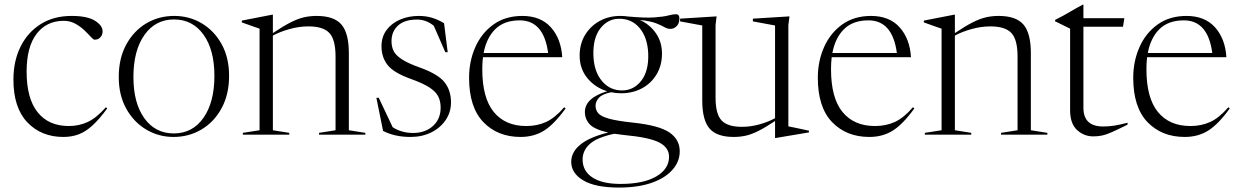

<svg xmlns="http://www.w3.org/2000/svg" viewBox="-20 -592 5450 844"><path d="M294.5 -522Q363.5 -522 397.2 -501Q431 -480 431 -454Q431 -438.5 421.2 -428Q411.5 -417.5 396 -417.5Q390.5 -417.5 379.2 -430Q368 -442.5 350.8 -459Q333.5 -475.5 310.8 -488Q288 -500.5 260.5 -500.5Q184.5 -500.5 140.8 -443.2Q97 -386 97 -277Q97 -159.5 145.2 -98.8Q193.5 -38 283 -38Q327.5 -38 366 -56Q404.5 -74 445.5 -120.5L451.5 -115.5Q416.5 -68 386.5 -40.5Q356.5 -13 326 -1.5Q295.5 10 258.5 10Q161.5 10 100.2 -54.2Q39 -118.5 39 -242Q39 -324 70.5 -387.2Q102 -450.5 159.2 -486.2Q216.5 -522 294.5 -522Z M743 10Q677.5 10 622.8 -22.5Q568 -55 535 -114.2Q502 -173.5 502 -253.5Q502 -335 534.5 -395.2Q567 -455.5 622.2 -488.8Q677.5 -522 746 -522Q812 -522 866.8 -489.5Q921.5 -457 954.2 -398Q987 -339 987 -258.5Q987 -177 954.2 -116.5Q921.5 -56 866 -23Q810.5 10 743 10ZM744 -5.5Q826 -5.5 874.2 -73.8Q922.5 -142 922.5 -258.5Q922.5 -373 874.5 -439.8Q826.5 -506.5 745 -506.5Q663 -506.5 614.8 -438.2Q566.5 -370 566.5 -253.5Q566.5 -139 614.5 -72.2Q662.5 -5.5 744 -5.5Z M1382.5 -8 1455 -19.5V-343.5Q1455 -418 1427.8 -447Q1400.5 -476 1336 -476Q1294.5 -476 1252.5 -464.2Q1210.5 -452.5 1179.5 -435.5V-19.5L1251.5 -8V0H1047.5V-8L1121 -19.5V-466Q1113 -469 1095 -475Q1077 -481 1043 -493.5V-501.5L1176.5 -527.5H1179.5V-446.5Q1225.5 -477.5 1257.8 -493.8Q1290 -510 1316.5 -516Q1343 -522 1371.5 -522Q1448.5 -522 1481 -484Q1513.5 -446 1513.5 -358V-19.5L1586 -8V0H1382.5Z M1821 -522Q1851.5 -522 1878 -514.2Q1904.5 -506.5 1932 -490L1948 -362.5H1937.5L1887 -478.5Q1854 -506 1813 -506Q1758.5 -506 1729.8 -479.8Q1701 -453.5 1701 -411Q1701 -387.5 1710 -368.5Q1719 -349.5 1745.8 -331.8Q1772.5 -314 1826 -295Q1906.5 -266 1934.5 -230Q1962.5 -194 1962.5 -142Q1962.5 -99 1939.2 -64.5Q1916 -30 1875.8 -10Q1835.5 10 1784.5 10Q1715 10 1664 -16.5L1634.5 -162H1645L1706 -33Q1722.5 -21.5 1745.8 -14.5Q1769 -7.5 1796 -7.5Q1849 -7.5 1883 -38Q1917 -68.5 1917 -119Q1917 -147.5 1906 -168.8Q1895 -190 1867 -208Q1839 -226 1787.5 -244.5Q1710.5 -272 1683.8 -306.2Q1657 -340.5 1657 -388.5Q1657 -430 1679.2 -460Q1701.5 -490 1738.8 -506Q1776 -522 1821 -522Z M2276 -522Q2356.5 -522 2401.5 -472Q2446.5 -422 2451.5 -340.5H2103Q2100 -316 2100 -288Q2100 -161.5 2150.5 -99.8Q2201 -38 2293.5 -38Q2341.5 -38 2380.8 -56Q2420 -74 2460 -120.5L2466.5 -115.5Q2415.5 -45 2371 -17.5Q2326.5 10 2268.5 10Q2167.5 10 2104.8 -55.2Q2042 -120.5 2042 -250Q2042 -323 2069.5 -385Q2097 -447 2149.5 -484.5Q2202 -522 2276 -522ZM2264.5 -502.5Q2196.5 -502.5 2157.5 -464.2Q2118.5 -426 2106 -359H2389.5Q2370.5 -502.5 2264.5 -502.5Z M2710.5 -182Q2688 -182 2666.5 -186.5Q2627.5 -178.5 2612.8 -162.2Q2598 -146 2598 -127.5Q2598 -108 2609.8 -94.2Q2621.5 -80.5 2656.5 -70.5Q2691.5 -60.5 2762 -53Q2876.5 -41 2922.2 -10Q2968 21 2968 73Q2968 118 2936.2 154.2Q2904.5 190.5 2844.8 211.5Q2785 232.5 2700.5 232.5Q2597 232.5 2544 201Q2491 169.5 2491 119.5Q2491 76.5 2531 43.8Q2571 11 2653.5 -9.5Q2593 -23 2572 -46Q2551 -69 2551 -99.5Q2551 -161 2649 -191Q2596 -207 2562 -248.5Q2528 -290 2528 -347.5Q2528 -398.5 2551.5 -437.8Q2575 -477 2615.5 -499.5Q2656 -522 2706.5 -522Q2724.5 -522 2741 -519.5Q2816 -512.5 2856.8 -515.5Q2897.5 -518.5 2917.8 -524Q2938 -529.5 2951.5 -529.5Q2966.5 -529.5 2966.5 -511Q2966.5 -489.5 2954.8 -477.2Q2943 -465 2926.5 -465Q2913.5 -465 2901 -472.5Q2888.5 -480 2864.5 -489.5Q2840.5 -499 2792.5 -504.5Q2836.5 -484.5 2863.2 -446Q2890 -407.5 2890 -356Q2890 -305.5 2866.8 -266Q2843.5 -226.5 2802.8 -204.2Q2762 -182 2710.5 -182ZM2718.5 -194.5Q2768 -196.5 2800 -238.5Q2832 -280.5 2829.5 -356Q2826.5 -428 2791 -469.5Q2755.5 -511 2698.5 -509.5Q2650 -508 2618 -465.8Q2586 -423.5 2588.5 -348Q2591 -277 2626.8 -235Q2662.5 -193 2718.5 -194.5ZM2541 109Q2541 159.5 2584 188Q2627 216.5 2708 216.5Q2808 216.5 2864.5 183.8Q2921 151 2921 97Q2921 57 2878.2 34.5Q2835.5 12 2723.5 1.5Q2700 -1 2680.5 -4Q2604.5 12 2572.8 40.8Q2541 69.5 2541 109Z M3125.5 -162.5Q3125.5 -90.5 3152 -62.5Q3178.5 -34.5 3241 -34.5Q3279.5 -34.5 3318.2 -45.2Q3357 -56 3387 -72.5V-480L3289.5 -498V-510L3450.5 -520L3445.5 -482V-36.5Q3451.5 -35.5 3469.2 -31.8Q3487 -28 3506.2 -24Q3525.5 -20 3536 -17.5V-10L3390.5 14.5H3387V-60Q3344 -31.5 3313.5 -16.2Q3283 -1 3257.8 4.5Q3232.5 10 3205.5 10Q3131 10 3099 -27Q3067 -64 3067 -150V-480L2969.5 -498V-510L3130 -520L3125.5 -482Z M3809 -522Q3889.5 -522 3934.5 -472Q3979.5 -422 3984.5 -340.5H3636Q3633 -316 3633 -288Q3633 -161.5 3683.5 -99.8Q3734 -38 3826.5 -38Q3874.5 -38 3913.8 -56Q3953 -74 3993 -120.5L3999.5 -115.5Q3948.5 -45 3904 -17.5Q3859.5 10 3801.5 10Q3700.5 10 3637.8 -55.2Q3575 -120.5 3575 -250Q3575 -323 3602.5 -385Q3630 -447 3682.5 -484.5Q3735 -522 3809 -522ZM3797.5 -502.5Q3729.5 -502.5 3690.5 -464.2Q3651.5 -426 3639 -359H3922.5Q3903.5 -502.5 3797.5 -502.5Z M4380.5 -8 4453 -19.5V-343.5Q4453 -418 4425.8 -447Q4398.5 -476 4334 -476Q4292.5 -476 4250.5 -464.2Q4208.5 -452.5 4177.5 -435.5V-19.5L4249.5 -8V0H4045.5V-8L4119 -19.5V-466Q4111 -469 4093 -475Q4075 -481 4041 -493.5V-501.5L4174.5 -527.5H4177.5V-446.5Q4223.5 -477.5 4255.8 -493.8Q4288 -510 4314.5 -516Q4341 -522 4369.5 -522Q4446.5 -522 4479 -484Q4511.5 -446 4511.5 -358V-19.5L4584 -8V0H4380.5Z M4742.5 -118Q4742.5 -36 4829.5 -36Q4855 -36 4878.5 -39.8Q4902 -43.5 4936.5 -52.5V-44Q4893 -22.5 4867.8 -11.2Q4842.5 0 4824.5 3.8Q4806.5 7.5 4785.5 7.5Q4745 7.5 4714.5 -20.5Q4684 -48.5 4684 -107.5V-466L4618 -498.5V-504.5Q4641 -516 4655 -523.8Q4669 -531.5 4687 -542.2Q4705 -553 4739.5 -571.5H4742.5V-512H4922.5L4916.5 -474.5H4742.5Z M5195.5 -522Q5276 -522 5321 -472Q5366 -422 5371 -340.5H5022.5Q5019.5 -316 5019.5 -288Q5019.5 -161.5 5070 -99.8Q5120.5 -38 5213 -38Q5261 -38 5300.2 -56Q5339.5 -74 5379.5 -120.5L5386 -115.5Q5335 -45 5290.5 -17.5Q5246 10 5188 10Q5087 10 5024.2 -55.2Q4961.5 -120.5 4961.5 -250Q4961.5 -323 4989 -385Q5016.5 -447 5069 -484.5Q5121.5 -522 5195.5 -522ZM5184 -502.5Q5116 -502.5 5077 -464.2Q5038 -426 5025.5 -359H5309Q5290 -502.5 5184 -502.5Z"/></svg>

Font: Newsreader 72pt Light
Style: Regular
Weight: 300
Designer: Hugues Gentile
Foundry: Production Type
Version: Version 1.003; ttfautohint (v1.8.3)